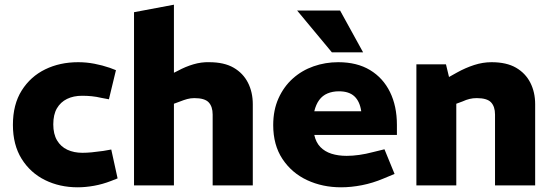

<svg xmlns="http://www.w3.org/2000/svg" viewBox="-20 -790 2352 818"><path d="M311 8Q234 8 171.5 -23Q109 -54 72 -113.5Q35 -173 35 -258Q35 -345 72.5 -404.5Q110 -464 172.5 -494.5Q235 -525 313 -525Q348 -525 382 -518.5Q416 -512 448 -501L474 -491L444 -367L412 -373Q391 -378 371 -380Q351 -382 330 -382Q293 -382 265.5 -368.5Q238 -355 222.5 -328.5Q207 -302 207 -260Q207 -219 223 -192Q239 -165 267 -152Q295 -139 331 -139Q349 -139 370.5 -141Q392 -143 420 -147L454 -153L481 -30L453 -19Q417 -5 380.5 1.5Q344 8 311 8Z M551 0V-738L721 -770V-480L737 -488Q770 -506 804 -516Q838 -526 871 -525Q935 -525 975.5 -501.5Q1016 -478 1036.5 -437.5Q1057 -397 1057 -346V0H886V-302Q886 -336 869 -354Q852 -372 808 -372Q792 -372 777.5 -368Q763 -364 748 -358L721 -348V0Z M1433 8Q1354 8 1288.5 -22.5Q1223 -53 1183.5 -112.5Q1144 -172 1144 -257Q1144 -321 1166.5 -371Q1189 -421 1227.5 -455.5Q1266 -490 1316 -507.5Q1366 -525 1421 -525Q1501 -525 1556.5 -491.5Q1612 -458 1641.5 -398Q1671 -338 1671 -258V-215H1319Q1326 -183 1345 -163.5Q1364 -144 1392.5 -135Q1421 -126 1457 -126Q1482 -126 1510.5 -130Q1539 -134 1569 -142L1618 -154L1661 -49L1613 -29Q1568 -10 1522 -1Q1476 8 1433 8ZM1319 -316H1519Q1513 -358 1490 -379.5Q1467 -401 1424 -401Q1397 -401 1375.5 -392Q1354 -383 1340 -364Q1326 -345 1319 -316ZM1394 -567 1246 -745H1429L1527 -567Z M1754 0V-516H1880L1893 -462L1927 -481Q1963 -501 2000 -513Q2037 -525 2074 -525Q2138 -525 2178.5 -501.5Q2219 -478 2239.5 -437.5Q2260 -397 2260 -346V0H2089V-302Q2089 -336 2072 -354Q2055 -372 2011 -372Q1995 -372 1980.5 -368.5Q1966 -365 1951 -358L1924 -348V0Z"/></svg>

Font: REM
Style: Bold
Weight: 700
Designer: Octavio Pardo
Foundry: Ashler Design
Version: Version 1.005;gftools[0.9.28]